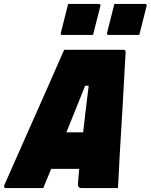

<svg xmlns="http://www.w3.org/2000/svg" viewBox="-79 -952 762 972"><path d="M140 0H-48Q-63 0 -57 -15Q-49 -34 -30.5 -75Q-12 -116 12 -171Q36 -226 64 -288.5Q92 -351 120 -414.5Q148 -478 173 -534.5Q198 -591 217 -634.5Q236 -678 246 -700H546Q557 -700 557 -689Q550 -555 542 -419.5Q534 -284 526 -150Q525 -114 522.5 -76.5Q520 -39 518 0H334Q321 0 317.5 -8Q314 -16 318 -52Q320 -74 322 -97H180Q170 -73 160 -48.5Q150 -24 140 0ZM352 -518Q327 -456 303.5 -397Q280 -338 257 -282H342Q348 -336 355 -395Q362 -454 370 -518ZM266 -932H421Q432 -932 429 -921L392 -775H237Q226 -775 229 -786ZM500 -932H655Q666 -932 663 -921L626 -775H471Q460 -775 463 -786Z"/></svg>

Font: Recursive Mn Lnr St XBk
Style: Italic
Weight: 1000
Italic angle: -15°
Monospace: yes
Version: Version 1.079;hotconv 1.0.112;makeotfexe 2.5.65598; ttfautoh